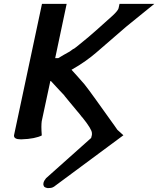

<svg xmlns="http://www.w3.org/2000/svg" viewBox="-20 -705 814 988"><path d="M197 -92Q194 -81 193.5 -68.5Q193 -56 193 -52Q193 -34 195 -8Q180 0 153 5.5Q126 11 90 12Q88 12 87 12Q52 12 52 -7Q52 -10 53 -13L196 -685H323L264 -406H280Q294 -414 309.5 -423.5Q325 -433 339 -440L354 -451Q356 -452 357 -453L360 -454Q362 -455 363 -456Q366 -458 371 -462Q376 -466 386 -474Q412 -495 436 -515Q460 -535 483 -556L560 -625Q573 -637 581 -647Q589 -657 590 -662L595 -685H774L631 -569Q611 -552 572.5 -518.5Q534 -485 476 -435Q453 -415 421 -392Q389 -369 348 -346Q361 -332 377 -314Q393 -296 414 -272Q437 -243 472 -194Q507 -145 555 -78Q560 -70 568 -60Q575 -50 584 -37L615 -9L264 251Q260 255 251.5 259Q243 263 226 263Q209 260 206 253.5Q203 247 203 243Q203 239 204 235Q207 224 217 212L449 5L453 -11V-18Q453 -19 453 -20Q453 -40 403 -102V-101Q392 -116 375.5 -135Q359 -154 339 -179L311 -213H312Q301 -225 284.5 -242Q268 -259 242 -288H239Z"/></svg>

Font: New Athena Unicode
Style: Bold Italic
Weight: 700
Designer: J. Rusten 1997; rev. by R. Hancock 2001, 2002, rev. by D. Mastronarde 2002-2021
Foundry: Society for Classical Studies (formerly American Philological Association)
Version: Version 5.008